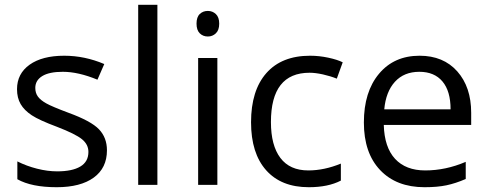

<svg xmlns="http://www.w3.org/2000/svg" viewBox="-20 -780 2060 810"><path d="M431.2 -146Q431.2 -71.3 375.5 -30.8Q319.8 9.8 219.2 9.8Q112.8 9.8 53.2 -23.9V-99.1Q91.8 -79.6 136 -68.4Q180.2 -57.1 221.2 -57.1Q284.7 -57.1 318.8 -77.4Q353 -97.7 353 -139.2Q353 -170.4 325.9 -192.6Q298.8 -214.8 220.2 -245.1Q145.5 -272.9 114 -293.7Q82.5 -314.5 67.1 -340.8Q51.8 -367.2 51.8 -403.8Q51.8 -469.2 105 -507.1Q158.2 -544.9 251 -544.9Q337.4 -544.9 419.9 -509.8L391.1 -443.8Q310.5 -477.1 245.1 -477.1Q187.5 -477.1 158.2 -459Q128.9 -440.9 128.9 -409.2Q128.9 -387.7 139.9 -372.6Q150.9 -357.4 175.3 -343.8Q199.7 -330.1 269 -304.2Q364.3 -269.5 397.7 -234.4Q431.2 -199.2 431.2 -146Z M644 0H563V-759.8H644Z M897 0H815.9V-535.2H897ZM809.1 -680.2Q809.1 -708 822.8 -720.9Q836.4 -733.9 856.9 -733.9Q876.5 -733.9 890.6 -720.7Q904.8 -707.5 904.8 -680.2Q904.8 -652.8 890.6 -639.4Q876.5 -626 856.9 -626Q836.4 -626 822.8 -639.4Q809.1 -652.8 809.1 -680.2Z M1282.7 9.8Q1166.5 9.8 1102.8 -61.8Q1039.1 -133.3 1039.1 -264.2Q1039.1 -398.4 1103.8 -471.7Q1168.5 -544.9 1288.1 -544.9Q1326.7 -544.9 1365.2 -536.6Q1403.8 -528.3 1425.8 -517.1L1400.9 -448.2Q1374 -459 1342.3 -466.1Q1310.5 -473.1 1286.1 -473.1Q1123 -473.1 1123 -265.1Q1123 -166.5 1162.8 -113.8Q1202.6 -61 1280.8 -61Q1347.7 -61 1418 -89.8V-18.1Q1364.3 9.8 1282.7 9.8Z M1771 9.8Q1652.3 9.8 1583.7 -62.5Q1515.1 -134.8 1515.1 -263.2Q1515.1 -392.6 1578.9 -468.8Q1642.6 -544.9 1750 -544.9Q1850.6 -544.9 1909.2 -478.8Q1967.8 -412.6 1967.8 -304.2V-252.9H1599.1Q1601.6 -158.7 1646.7 -109.9Q1691.9 -61 1773.9 -61Q1860.4 -61 1944.8 -97.2V-24.9Q1901.9 -6.3 1863.5 1.7Q1825.2 9.8 1771 9.8ZM1749 -477.1Q1684.6 -477.1 1646.2 -435.1Q1607.9 -393.1 1601.1 -318.8H1880.9Q1880.9 -395.5 1846.7 -436.3Q1812.5 -477.1 1749 -477.1Z"/></svg>

Font: Shl
Style: Regular
Weight: 400
Foundry: Saber Rastikerdar (saber.rastikerdar@gmail.com)
Version: Version 3.4.0